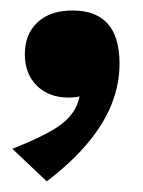

<svg xmlns="http://www.w3.org/2000/svg" viewBox="-20 -185 274 368"><path d="M69.6 162.6 3.7 100.2Q59 78.4 87.6 60.1Q116.3 41.7 126.7 17.9Q137 -5.8 137 -44L180.6 -31.3Q169 -15.9 151.4 -6.9Q133.7 2 111.6 2Q73.4 2 50.5 -20.9Q27.6 -43.9 27.6 -80.7Q27.6 -119.7 52 -142.3Q76.3 -164.9 118.8 -164.9Q163.8 -164.9 186.5 -139.6Q209.1 -114.3 209.1 -63Q209.1 -23.3 193.8 15Q178.4 53.4 147.4 90.1Q116.5 126.8 69.6 162.6Z"/></svg>

Font: Sutasoma
Style: Regular
Weight: 400
Designer: Izhar Fathurrohim, Akbar Rohmanto, Arusyal Khofiqoini
Foundry: Kiwari Kolektiv
Version: Version 1.102